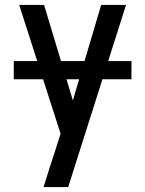

<svg xmlns="http://www.w3.org/2000/svg" viewBox="-20 -550 590 780"><path d="M257 210H157Q168 174 179.5 138Q191 102 203 66L226 -7L58 -530H159L276 -142L391 -530H492ZM514 -228H36V-302H514Z"/></svg>

Font: Lode Dark Term
Style: Bold
Weight: 700
Monospace: yes
Designer: Belleve Invis
Foundry: Belleve Invis
Version: Version 29.2.0